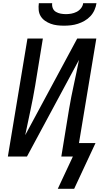

<svg xmlns="http://www.w3.org/2000/svg" viewBox="-20 -975 640 1196"><path d="M379 -815Q357 -815 336 -817.5Q315 -820 296 -827Q277 -834 260.5 -845.5Q244 -857 233.5 -874Q223 -891 221 -912.5Q219 -934 222 -955H305Q303 -938 309 -923.5Q315 -909 328.5 -901Q342 -893 358 -890Q374 -887 391 -887Q407 -887 424 -890Q441 -893 457 -901Q473 -909 484.5 -923.5Q496 -938 498 -955H581Q578 -934 568.5 -912.5Q559 -891 543 -874Q527 -857 507 -845.5Q487 -834 465.5 -827Q444 -820 422 -817.5Q400 -815 379 -815ZM442 201H340L434 0H362L410 -294Q423 -371 440 -448Q457 -525 472 -602L148 0H29L151 -735H247L199 -441Q186 -364 169.5 -287Q153 -210 137 -133L461 -735H580L472 -84H575Z"/></svg>

Font: Iosevka SS04 Md Ex Obl
Style: Regular
Weight: 500
Width: 7
Italic angle: -9°
Monospace: yes
Designer: Belleve Invis
Foundry: Belleve Invis
Version: Version 19.0.0; ttfautohint (v1.8.4)